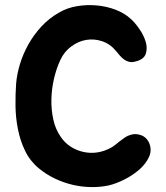

<svg xmlns="http://www.w3.org/2000/svg" viewBox="-20 -647 658 762"><path d="M571 -82Q584 -53 572 -25.5Q560 2 534 25Q508 48 474.5 65Q441 82 411 89Q378 96 341.5 95.5Q305 95 268.5 86.5Q232 78 197.5 61.5Q163 45 134 21Q99 -8 79.5 -48.5Q60 -89 51 -135Q42 -181 41.5 -227.5Q41 -274 44 -315Q47 -352 59 -392Q71 -432 92.5 -470.5Q114 -509 144.5 -542Q175 -575 216 -598Q247 -616 285.5 -622.5Q324 -629 363.5 -625.5Q403 -622 438.5 -608.5Q474 -595 499 -572Q515 -558 532.5 -533Q550 -508 558 -482Q566 -456 558.5 -433.5Q551 -411 518 -403Q504 -399 493 -401.5Q482 -404 473 -410.5Q464 -417 456 -426Q448 -435 441 -444Q417 -473 385 -483.5Q353 -494 321.5 -488.5Q290 -483 262.5 -462.5Q235 -442 220 -410Q204 -376 194.5 -335.5Q185 -295 184 -253.5Q183 -212 191.5 -173Q200 -134 221 -104Q237 -80 260.5 -65Q284 -50 311 -44Q338 -38 365.5 -42Q393 -46 419 -60Q427 -64 436.5 -71.5Q446 -79 456 -87Q466 -95 476.5 -102Q487 -109 499 -112Q517 -118 538.5 -111Q560 -104 571 -82Z"/></svg>

Font: BM JUA
Style: Regular
Weight: 400
Designer: BONGJIN KIM, JAEHYUN KEUM, JUHEE TAE
Foundry: WOOWA BROTHERS Corporation.
Version: Version 1.100